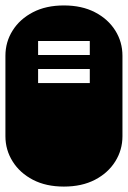

<svg xmlns="http://www.w3.org/2000/svg" viewBox="-22 -689 472 709"><path d="M213.9 0Q147.9 0 99.6 -25.1Q51.3 -50.3 24.7 -92.8Q-2 -135.3 -2 -186V-482.9Q-2 -534.2 24.7 -576.4Q51.3 -618.7 99.6 -643.8Q147.9 -668.9 213.9 -668.9Q280.3 -668.9 328.6 -643.8Q377 -618.7 403.6 -576.4Q430.2 -534.2 430.2 -482.9V-186Q430.2 -135.3 403.6 -92.8Q377 -50.3 328.6 -25.1Q280.3 0 213.9 0ZM118.7 -485.8H309.6V-537.6H118.7ZM118.7 -382.3H309.6V-434.1H118.7Z"/></svg>

Font: Monofett
Style: Regular
Weight: 400
Designer: Vernon Adams
Foundry: Vernon Adams
Version: Version 1.100; ttfautohint (v1.8.4.7-5d5b);gftools[0.9.28]